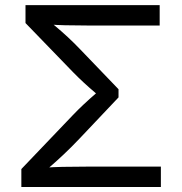

<svg xmlns="http://www.w3.org/2000/svg" viewBox="-20 -748 729 768"><path d="M65.4 -71.8 272 -288.1Q308.6 -326.7 366.7 -377L385.7 -394V-355L362.8 -375.5Q311 -419.4 272 -459.5L82 -655.8V-727.5H618.7V-646H326.7Q226.6 -646 180.2 -649.9L172.4 -667.5Q187 -655.8 201.2 -643.6Q253.4 -600.1 298.8 -552.7L454.1 -391.1V-358.4L298.3 -193.8Q264.6 -158.2 233.6 -129.2Q202.6 -100.1 174.8 -76.2L155.8 -60.1L163.6 -77.6Q215.8 -81.5 326.7 -81.5H623.5V0H65.4Z"/></svg>

Font: Inter RS Variable
Style: Regular
Weight: 400
Designer: Rasmus Andersson (customised by Maria Ramos and Noel Pretorius)
Foundry: rsms
Version: Version 3.001;Glyphs 3.2.3 (3260)